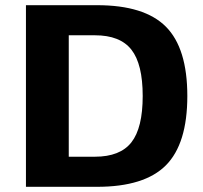

<svg xmlns="http://www.w3.org/2000/svg" viewBox="-20 -720 782 740"><path d="M354 0H80V-700H354Q537 -700 619.5 -617Q702 -534 702 -350Q702 -166 619.5 -83Q537 0 354 0ZM346 -584H245V-116H346Q443 -116 486.5 -171.5Q530 -227 530 -350Q530 -473 486.5 -528.5Q443 -584 346 -584Z"/></svg>

Font: Fivo Sans Modern
Style: Regular
Weight: 700
Designer: Alexander Slobzheninov
Foundry: Alexander Slobzheninov
Version: 1.0